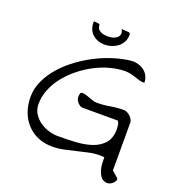

<svg xmlns="http://www.w3.org/2000/svg" viewBox="-132 -753 834 923"><g transform="rotate(20 285.5 -291.0)"><path d="M464.8 -43.9Q461.9 -43.9 452.6 -44.4Q443.4 -44.9 441.4 -44.9Q414.1 -44.9 385.3 -38.6Q356.4 -32.2 328.1 -25.4Q299.8 -18.6 271 -12.2Q242.2 -5.9 211.9 -5.9Q170.9 -5.9 137.7 -20Q104.5 -34.2 81.1 -59.6Q57.6 -85 44.9 -119.6Q32.2 -154.3 32.2 -195.3Q32.2 -238.3 50.8 -278.3Q69.3 -318.4 100.6 -354Q131.8 -389.6 172.4 -419.4Q212.9 -449.2 256.8 -471.2Q300.8 -493.2 344.7 -506.3Q388.7 -519.5 426.8 -523.4Q446.3 -525.4 464.4 -520Q482.4 -514.6 495.1 -504.9Q507.8 -495.1 515.6 -480Q523.4 -464.8 523.4 -445.3Q509.8 -445.3 497.1 -448.7Q484.4 -452.1 471.7 -456.5Q459 -460.9 445.3 -463.9Q431.6 -466.8 418 -466.8Q382.8 -466.8 343.8 -456.5Q304.7 -446.3 267.1 -426.8Q229.5 -407.2 195.8 -380.4Q162.1 -353.5 136.2 -321.3Q110.4 -289.1 95.2 -252Q80.1 -214.8 80.1 -175.8Q80.1 -148.4 93.8 -127Q107.4 -105.5 127.9 -91.3Q148.4 -77.1 172.9 -69.8Q197.3 -62.5 220.7 -62.5Q263.7 -62.5 309.1 -64.9Q354.5 -67.4 391.6 -79.6Q428.7 -91.8 452.1 -118.2Q475.6 -144.5 475.6 -192.4Q475.6 -198.2 473.6 -210.9Q472.7 -223.6 464.8 -231.4H286.1Q278.3 -231.4 272 -235.4Q265.6 -239.3 259.8 -245.6Q253.9 -252 251 -259.3Q248 -266.6 248 -273.4Q248 -281.2 250 -289.6Q252 -297.9 261.7 -297.9Q271.5 -297.9 281.2 -294.4Q291 -291 300.8 -287.6Q310.5 -284.2 320.3 -280.8Q330.1 -277.3 340.8 -277.3Q375 -277.3 408.2 -283.2Q441.4 -289.1 476.6 -289.1Q484.4 -289.1 493.2 -284.7Q502 -280.3 508.8 -273.9Q515.6 -267.6 520.5 -258.8Q525.4 -250 525.4 -242.2V2Q527.3 3.9 532.2 7.8Q537.1 11.7 542 16.1Q546.9 20.5 551.8 24.9Q556.6 29.3 558.6 31.2Q560.5 38.1 557.1 44.4Q553.7 50.8 547.9 56.2Q542 61.5 534.7 64.9Q527.3 68.4 521.5 68.4Q501 68.4 489.7 55.7Q478.5 43 472.7 25.4Q466.8 7.8 465.8 -11.2Q464.8 -30.3 464.8 -43.9ZM373 -648.4Q376 -642.6 377 -642.6Q377.9 -642.6 377.9 -637.7Q377.9 -618.2 369.6 -602.1Q361.3 -585.9 347.7 -575.2Q334 -564.5 316.4 -558.6Q298.8 -552.7 280.3 -552.7Q243.2 -552.7 218.8 -574.7Q194.3 -596.7 194.3 -633.8V-640.6Q206.1 -639.6 212.4 -639.2Q218.8 -638.7 221.7 -637.2Q224.6 -635.7 224.6 -634.8Q225.6 -634.8 225.6 -632.8Q225.6 -617.2 235.8 -608.4Q246.1 -599.6 261.7 -596.7Q277.3 -593.8 293.9 -595.7Q310.5 -597.7 322.3 -605Q334 -612.3 337.9 -624Q341.8 -635.7 332 -651.4Z"/></g></svg>

Font: Indie Flower
Style: Regular
Weight: 400
Designer: Kimberly Geswein
Foundry: Kimberly Geswein
Version: Version 1.001 2010